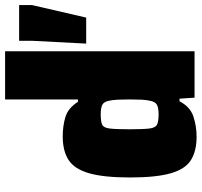

<svg xmlns="http://www.w3.org/2000/svg" viewBox="-39 -744 791 753"><g transform="rotate(-90 356.5 -367.5)"><path d="M197 8Q141 8 105.5 -14Q70 -36 53.5 -93Q37 -150 37 -253Q37 -356 53.5 -413.5Q70 -471 105.5 -494Q141 -517 198 -517Q239 -517 274 -506.5Q309 -496 334 -457H343V-743H532V0H350L346 -59H336Q314 -17 276 -4.5Q238 8 197 8ZM285 -141Q309 -141 321 -147Q333 -153 337 -171Q341 -187 342 -207Q343 -227 343 -255Q343 -282 342 -301.5Q341 -321 338 -335Q334 -356 321.5 -362Q309 -368 285 -368Q257 -368 244.5 -362.5Q232 -357 229 -333Q226 -309 226 -255Q226 -201 229 -177Q232 -153 244.5 -147Q257 -141 285 -141ZM562 -425 573 -637V-688H713V-637L664 -425Z"/></g></svg>

Font: Saira ExtraBold
Style: Regular
Weight: 800
Designer: Hector Gatti with collaboration of the Omnibus-Type team
Foundry: Omnibus-Type
Version: Version 1.100; ttfautohint (v1.8.3)